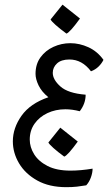

<svg xmlns="http://www.w3.org/2000/svg" viewBox="-20 -461 467 810"><path d="M259.8 328.6Q187.5 328.6 137.2 300.5Q86.9 272.5 60.5 228.3Q34.2 184.1 34.2 135.3Q34.2 79.1 70.8 27.3Q107.4 -24.4 184.1 -50.8Q155.8 -73.7 142.8 -100.6Q129.9 -127.4 129.9 -149.4Q129.9 -190.4 150.9 -219.2Q171.9 -248 205.6 -263.4Q239.3 -278.8 276.9 -278.8Q315.4 -278.8 353 -261.7Q390.6 -244.6 416.5 -208.5Q409.2 -193.4 395.8 -180.2Q382.3 -167 363.8 -160.2Q326.2 -210 272.9 -210Q238.3 -210 220.5 -193.4Q202.6 -176.8 202.6 -153.8Q202.6 -125 234.9 -96.2Q267.1 -67.4 341.3 -61.5Q341.3 -23.9 316.4 8.3Q284.7 0 255.9 0Q214.4 0 180.2 16.1Q146 32.2 125.7 61Q105.5 89.8 105.5 127.9Q105.5 159.7 124 189.7Q142.6 219.7 180.7 239.3Q218.8 258.8 277.3 258.8Q319.8 258.8 370.6 250.5Q370.6 267.6 363.5 287.4Q356.4 307.1 343.8 320.8Q323.7 324.2 304.7 326.4Q285.6 328.6 259.8 328.6ZM260.3 -319.3Q232.9 -339.4 214.8 -355.5Q196.8 -371.6 193.4 -378.9L243.7 -441.4L317.4 -382.8Q274.4 -323.7 260.3 -319.3ZM251 199.7Q223.6 179.7 205.6 163.6Q187.5 147.5 184.1 140.1L234.4 77.6L308.1 136.2Q265.1 195.3 251 199.7Z"/></svg>

Font: Harmattan
Style: Regular
Weight: 400
Designer: George W. Nuss III and SIL International
Foundry: SIL International
Version: Version 4.000